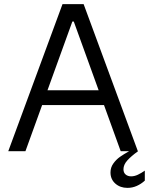

<svg xmlns="http://www.w3.org/2000/svg" viewBox="-20 -723 712 918"><path d="M321.8 -703.1H336.9V-620.1H321.8ZM513.2 -291.5V-220.7H150.9V-291.5ZM278.8 -703.1H356L101.6 0H19.5ZM557.1 0 302.7 -703.1H379.9L639.2 0ZM508.3 101.6Q508.3 77.6 522 58.6Q535.6 39.6 553.7 26.9Q571.8 14.2 597.2 0H640.1Q607.4 23.4 588.9 43.9Q570.3 64.5 570.3 86.4Q570.3 102.5 580.6 111.3Q590.8 120.1 606.9 120.1Q623 120.1 639.4 112.3Q655.8 104.5 672.4 92.8V140.6Q654.8 156.7 633.8 166Q612.8 175.3 589.4 175.3Q554.7 175.3 531.5 154.8Q508.3 134.3 508.3 101.6Z"/></svg>

Font: Wand UI Pro
Style: Regular
Weight: 400
Designer: Andreas Faust
Version: Version 1.003;FEAKit 1.0